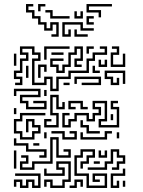

<svg xmlns="http://www.w3.org/2000/svg" viewBox="-20 -926 707 952"><path d="M229 -474V-534H211V-504H139V-636H169V-654H139V-684H91V-666H121V-624H91V-564H61V-546H91V-504H55V-516H79V-534H49V-576H79V-636H109V-654H79V-696H151V-666H181V-624H151V-516H199V-546H241V-486H259V-546H319V-576H409V-636H439V-666H499V-684H475V-696H511V-654H451V-624H421V-564H331V-534H271V-474ZM199 -630V-696H325V-684H211V-630ZM259 -564V-594H229V-636H295V-624H241V-606H271V-576H289V-606H319V-666H349V-696H391V-624H361V-606H385V-594H349V-636H379V-684H361V-654H331V-594H301V-564ZM409 -660V-696H445V-684H421V-660ZM529 -594V-666H559V-684H535V-696H571V-654H541V-606H589V-660H601V-594ZM235 -654V-666H295V-654ZM49 -600V-660H61V-600ZM469 -594V-630H481V-606H499V-630H511V-594ZM169 -540V-606H211V-570H199V-594H181V-540ZM439 -564V-600H451V-576H475V-564ZM109 -540V-600H121V-540ZM529 -504V-534H499V-576H601V-510H589V-564H511V-546H541V-516H559V-540H571V-504ZM385 -504V-516H469V-534H361V-510H349V-546H481V-504ZM295 -504V-516H325V-504ZM109 -384V-414H79V-456H169V-474H61V-450H49V-486H181V-444H91V-426H121V-396H199V-414H145V-426H211V-384ZM199 -450V-480H211V-450ZM199 -294V-336H235V-324H211V-306H259V-354H229V-456H271V-396H289V-420H301V-384H259V-444H241V-366H271V-294ZM319 -384V-426H391V-396H415V-384H379V-414H331V-396H355V-384ZM289 -294V-366H325V-354H301V-306H319V-336H349V-366H421V-336H439V-366H469V-384H439V-426H511V-324H481V-306H559V-384H529V-426H565V-414H541V-396H571V-294H469V-336H499V-414H451V-396H481V-354H451V-324H409V-354H361V-324H331V-294ZM49 -360V-390H61V-360ZM79 -234V-264H49V-336H79V-366H205V-354H91V-324H61V-276H91V-246H139V-276H169V-294H139V-324H121V-270H109V-336H151V-306H181V-264H151V-234ZM529 -330V-360H541V-330ZM409 -264V-294H379V-330H391V-306H421V-276H475V-264ZM289 -234V-264H235V-276H301V-246H349V-264H325V-276H361V-234ZM379 -234V-270H391V-246H499V-276H535V-264H511V-234ZM199 -240V-270H211V-240ZM559 -240V-270H571V-240ZM79 -84V-126H109V-144H85V-156H121V-114H91V-96H139V-126H229V-246H271V-156H319V-174H295V-186H331V-144H259V-234H241V-114H151V-84ZM175 -144V-156H199V-174H109V-204H49V-240H61V-216H121V-186H211V-144ZM145 -204V-216H175V-204ZM415 -84V-96H499V-126H529V-186H571V-156H601V-114H571V-84H535V-96H559V-126H589V-144H559V-174H541V-114H511V-84ZM409 6V-54H349V-156H379V-186H451V-144H421V-114H391V-90H379V-126H409V-156H439V-174H391V-144H361V-66H421V-6H499V-54H451V-36H475V-24H439V-66H511V6ZM469 -144V-180H481V-156H499V-180H511V-144ZM49 -90V-180H61V-90ZM229 6V-24H211V0H199V-36H241V-6H289V-36H319V-114H271V-96H301V-54H199V-90H211V-66H289V-84H259V-126H331V-24H301V6ZM445 -114V-126H475V-114ZM529 6V-66H589V-90H601V-54H541V-6H559V-30H571V6ZM79 6V-24H61V0H49V-36H91V-6H109V-36H151V-6H169V-54H55V-66H181V6H139V-24H121V6ZM325 6V-6H349V-36H391V0H379V-24H361V6ZM589 0V-30H601V0ZM235 -744V-756H259V-804H241V-774H199V-804H169V-834H139V-864H109V-906H145V-894H121V-876H151V-846H181V-816H211V-786H229V-816H271V-744ZM169 -870V-906H205V-894H181V-870ZM469 -840V-864H409V-906H535V-894H421V-876H481V-840ZM229 -834V-864H205V-876H241V-846H325V-834ZM349 -834V-870H361V-846H379V-870H391V-834ZM409 -804V-846H445V-834H421V-816H445V-804ZM289 -744V-816H391V-786H445V-774H379V-804H301V-756H319V-780H331V-744ZM349 -744V-780H361V-756H415V-744Z"/></svg>

Font: Rubik Maze
Style: Regular
Weight: 400
Designer: Hubert and Fischer, NaN
Foundry: Hubert and Fischer, NaN
Version: Version 2.200